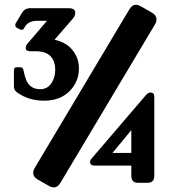

<svg xmlns="http://www.w3.org/2000/svg" viewBox="-20 -777 753 816"><path d="M167 -349.1Q100.6 -349.1 51.8 -384.8Q39.1 -394 39.1 -410.6V-478Q39.1 -491.2 50.8 -491.2H66.4Q77.1 -491.2 79.6 -479.5Q87.9 -438 99.6 -421.9Q117.2 -397.9 150.4 -397.9Q179.7 -397.9 195.8 -419.9Q214.8 -445.8 214.8 -481Q214.8 -513.7 197.8 -534.7Q177.2 -559.1 133.8 -559.1H110.4Q89.4 -559.1 89.4 -572.3Q89.4 -583 95.7 -590.3L179.7 -688.5H136.7Q97.7 -688.5 83 -658.2Q79.1 -650.4 72.3 -650.4Q67.9 -650.4 64.9 -651.9L52.2 -658.7Q44.9 -662.6 44.9 -669.9Q44.9 -674.8 46.4 -677.2L73.7 -722.7Q85.4 -742.2 108.4 -742.2H271Q299.8 -742.2 299.8 -722.7Q299.8 -709.5 289.1 -697.3L211.9 -608.4Q251 -598.6 272 -580.6Q315.4 -542.5 315.4 -485.8Q315.4 -429.7 275.4 -389.6Q235.4 -349.1 167 -349.1ZM557.6 -756.8Q566.9 -756.8 578.1 -750.5L626 -723.1Q645 -712.4 645 -694.8Q645 -684.1 639.2 -674.3L236.8 0Q225.1 19.5 210 19.5Q199.2 19.5 188 13.2L140.1 -14.2Q121.1 -24.9 121.1 -42.5Q121.1 -52.2 127.4 -63L529.8 -737.3Q541.5 -756.8 557.6 -756.8ZM458 -127H538.1V-224.1ZM567.4 0Q538.1 0 538.1 -29.3V-73.2H382.8Q362.8 -73.2 362.8 -88.4Q362.8 -95.7 369.1 -103L599.6 -372.1Q609.9 -383.8 618.7 -383.8Q635.7 -383.8 635.7 -366.7V-29.3Q635.7 0 606.4 0Z"/></svg>

Font: Simply Serif
Style: Bold
Weight: 700
Designer: Wojciech Kalinowski "wmk69" (wmk69@o2.pl)
Foundry: Wojciech Kalinowski "wmk69" (wmk69@o2.pl)
Version: Version 1.0.0; 2022-02-18